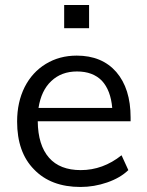

<svg xmlns="http://www.w3.org/2000/svg" viewBox="-20 -736 584 763"><path d="M499 -254H130Q131 -159 175 -109Q218 -60 301 -60Q389 -60 463 -119L490 -60Q458 -29 406 -11Q354 7 300 7Q182 7 115 -63Q48 -131 48 -253Q48 -330 78 -390Q108 -449 162 -482Q216 -515 285 -515Q385 -515 442 -450Q499 -384 499 -269ZM286 -452Q224 -452 184 -414Q144 -377 133 -307H426Q420 -377 385 -415Q349 -452 286 -452ZM235 -716H334V-624H235Z"/></svg>

Font: PRinguin Sans
Style: Regular
Weight: 400
Designer: Vernon Adams
Foundry: Vernon Adams
Version: ""